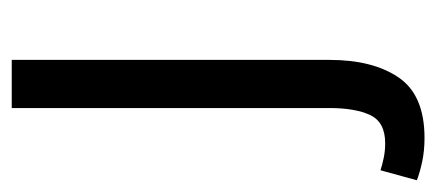

<svg xmlns="http://www.w3.org/2000/svg" viewBox="-268 -298 743 327"><g transform="rotate(-90 103.5 -134.5)"><path d="M32 217Q10 217 -8.5 213Q-27 209 -40 204L-23 142Q-14 145 -2 147.5Q10 150 23 150Q59 150 71 124.5Q83 99 83 55V-486H165V55Q165 129 135 173Q105 217 32 217Z"/></g></svg>

Font: .
Style: 
Weight: 400
Designer: Paul D. Hunt, Dalton Maag
Foundry: Dalton Maag Ltd
Version: Version 1.200